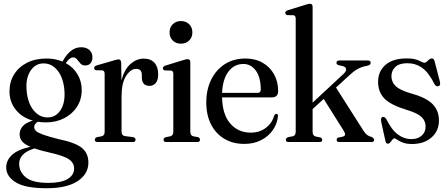

<svg xmlns="http://www.w3.org/2000/svg" viewBox="-20 -756 2387 1022"><path d="M292 -15.5Q381 3 415.8 31.2Q450.5 59.5 450.5 109.5Q450.5 170 393.5 208Q336.5 246 228 246Q114.5 246 63.8 214.5Q13 183 13 135Q13 98 43.2 69.2Q73.5 40.5 141.5 25.5Q108.5 11 96.5 -5Q84.5 -21 84.5 -41Q84.5 -65 100.8 -84Q117 -103 155 -114Q97.5 -130 64 -171.8Q30.5 -213.5 30.5 -269.5Q30.5 -320.5 55 -360Q79.5 -399.5 123.8 -422Q168 -444.5 227.5 -444.5Q274 -444.5 312.5 -428.5L313 -429Q332.5 -465 357 -484.8Q381.5 -504.5 412.5 -504.5Q439.5 -504.5 455.8 -489.8Q472 -475 472 -451Q472 -431 461.8 -419.2Q451.5 -407.5 433.5 -407.5Q417.5 -407.5 408 -418.2Q398.5 -429 390 -439.8Q381.5 -450.5 369 -450.5Q351 -450.5 330 -420Q370 -398.5 392.5 -360.8Q415 -323 415 -277Q415 -226.5 389.8 -187.5Q364.5 -148.5 321.2 -126.5Q278 -104.5 223.5 -104.5Q201.5 -104.5 181.5 -108Q162 -96 162 -80Q162 -68.5 171.2 -59.2Q180.5 -50 208.2 -39.8Q236 -29.5 292 -15.5ZM208.5 -418.5Q167 -417 141.8 -378.2Q116.5 -339.5 121.5 -276.5Q126.5 -209 158.5 -169.2Q190.5 -129.5 236 -131Q278 -132 302.8 -170.5Q327.5 -209 323 -273Q318 -341 286.5 -380.5Q255 -420 208.5 -418.5ZM82 115.5Q82 159.5 118.2 188.5Q154.5 217.5 237.5 217.5Q305.5 217.5 340 196.8Q374.5 176 374.5 141Q374.5 111 347.2 92Q320 73 241.5 55.5Q194.5 45 163.5 34Q120.5 47.5 101.2 68.2Q82 89 82 115.5Z M625 -422.5 626.5 -328Q641.5 -386 674.2 -415Q707 -444 745 -444Q782 -444 802 -422Q822 -400 822 -360Q822 -329 809 -314Q796 -299 776 -299Q736 -299 735 -342.5V-357Q735 -389.5 705 -389.5Q675.5 -389.5 651.2 -352Q627 -314.5 627 -241V-56Q627 -34 646 -31.5L688.5 -26Q701.5 -23.5 701.5 -12Q701.5 0 686.5 0H499.5Q484.5 0 484.5 -12.5Q484.5 -21.5 496 -26L521 -30.5Q537 -34.5 537 -54V-363.5Q537 -379 525 -381.5L491.5 -382Q481 -385 481 -393.5Q481 -403 495 -408L588.5 -435Q604.5 -440 611.5 -440Q623.5 -440 625 -422.5Z M943 -523.5Q916 -523.5 899.2 -540.5Q882.5 -557.5 882.5 -583.5Q882.5 -610 899.5 -627Q916.5 -644 943 -644Q970 -644 987 -627Q1004 -610 1004 -583.5Q1004 -557.5 987 -540.5Q970 -523.5 943 -523.5ZM993 -425V-55Q993 -34.5 1009 -30.5L1034 -26Q1044.5 -22 1044.5 -12Q1044.5 0 1030.5 0H864.5Q850.5 0 850.5 -12Q850.5 -21.5 861 -25.5L886.5 -30.5Q902.5 -34.5 902.5 -54.5V-363Q902.5 -378 891 -380.5L857.5 -381Q847 -384 847 -392.5Q847 -402 861 -407L953.5 -435.5Q970 -441 978.5 -441Q993 -441 993 -425Z M1460.5 -271Q1460.5 -237.5 1426 -237.5H1162Q1164 -146 1206 -98Q1248 -50 1314.5 -50Q1362 -50 1395.5 -75.8Q1429 -101.5 1439.5 -141Q1445 -150 1451.5 -150Q1460.5 -150 1459.5 -137.5Q1455.5 -97 1432.2 -63.5Q1409 -30 1370 -10Q1331 10 1280.5 10Q1219 10 1173.5 -17.5Q1128 -45 1103 -94.5Q1078 -144 1078 -210.5Q1078 -278 1103.5 -330.8Q1129 -383.5 1175.8 -414Q1222.5 -444.5 1287 -444.5Q1339 -444.5 1378 -422Q1417 -399.5 1438.8 -360.5Q1460.5 -321.5 1460.5 -271ZM1275.5 -415.5Q1226.5 -415.5 1196 -375Q1165.5 -334.5 1162 -261.5H1350Q1368 -261.5 1368 -279Q1368 -344 1342 -379.8Q1316 -415.5 1275.5 -415.5Z M1516 0Q1501.5 0 1501.5 -12Q1501.5 -21.5 1513.5 -26L1538 -30.5Q1554 -34 1554 -54.5V-657.5Q1554 -673 1542 -675L1509 -675.5Q1498.5 -678.5 1498.5 -687.5Q1498.5 -696.5 1512 -701.5L1604.5 -730Q1621.5 -736 1629.5 -736Q1644 -736 1644 -719.5V-209.5L1809 -363Q1824.5 -377.5 1822 -389.5Q1819.5 -401.5 1801.5 -405L1781 -409.5Q1771 -413 1771 -421.5Q1771 -434 1786.5 -434H1938Q1953 -434 1953 -422Q1953 -416 1948.8 -411.8Q1944.5 -407.5 1930.5 -405Q1907 -401 1885.8 -389.8Q1864.5 -378.5 1840 -355.5L1768.5 -290L1914.5 -60.5Q1925 -44.5 1934 -37.8Q1943 -31 1956.5 -27.5Q1971.5 -20.5 1971.5 -11.5Q1971.5 0 1957 0H1785Q1772 0 1772 -12Q1772 -20.5 1781.5 -24L1802 -28Q1815.5 -31 1816.8 -39Q1818 -47 1807 -64L1703 -229.5L1644 -175.5V-55Q1644 -33.5 1660 -29.5L1685 -24.5Q1695 -21 1695 -12Q1695 0 1681.5 0Z M2168.5 -15.5Q2204 -15.5 2224.8 -34.2Q2245.5 -53 2245.5 -82.5Q2245.5 -112 2224.5 -132.8Q2203.5 -153.5 2145.5 -171Q2058.5 -197.5 2025.5 -232.2Q1992.5 -267 1992.5 -320Q1992.5 -376.5 2032 -410.8Q2071.5 -445 2144 -445Q2188 -445 2209.8 -433.5Q2231.5 -422 2239.5 -422Q2247 -422 2258 -433.5Q2269 -445 2278.5 -445Q2283 -445 2287 -442Q2291 -439 2293.5 -429.5L2320.5 -325.5Q2327 -302.5 2316 -298Q2302.5 -292 2292.5 -308.5Q2262 -370 2227.2 -394.8Q2192.5 -419.5 2148 -419.5Q2106 -419.5 2084.8 -400Q2063.5 -380.5 2063.5 -350Q2063.5 -320 2086 -297.8Q2108.5 -275.5 2173.5 -257Q2249.5 -236 2283 -201.5Q2316.5 -167 2316.5 -114.5Q2316.5 -59 2276.8 -24.2Q2237 10.5 2173 10.5Q2143.5 10.5 2124 2.8Q2104.5 -5 2093.8 -12.5Q2083 -20 2079 -20Q2074.5 -20 2069 -12.8Q2063.5 -5.5 2057.5 1.8Q2051.5 9 2045.5 9Q2034 9 2031.5 -6L2010 -103.5Q2004.5 -129.5 2015.5 -133Q2027.5 -137 2037.5 -120Q2065.5 -63.5 2098.8 -39.5Q2132 -15.5 2168.5 -15.5Z"/></svg>

Font: Fraunces 144pt S050
Style: Regular
Weight: 400
Version: Version 1.000; ttfautohint (v1.8.3)